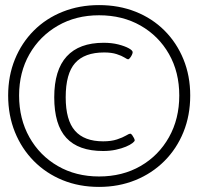

<svg xmlns="http://www.w3.org/2000/svg" viewBox="-20 -730 779 754"><path d="M369 4Q291 4 226 -22.5Q161 -49 113 -97.5Q65 -146 38.5 -211.5Q12 -277 12 -355Q12 -432 38.5 -497Q65 -562 113 -610Q161 -658 226.5 -684Q292 -710 369 -710Q447 -710 512.5 -684Q578 -658 626 -610Q674 -562 700.5 -497Q727 -432 727 -355Q727 -277 700.5 -211.5Q674 -146 625.5 -97.5Q577 -49 511.5 -22.5Q446 4 369 4ZM385 -137Q288 -137 240.5 -188.5Q193 -240 193 -348Q193 -455 242 -508.5Q291 -562 387 -562Q419 -562 444.5 -555.5Q470 -549 485.5 -540.5Q501 -532 501 -525Q501 -521 498 -514.5Q495 -508 490.5 -502.5Q486 -497 483 -497Q480 -497 469 -504Q458 -511 438 -517.5Q418 -524 389 -524Q312 -524 275 -482.5Q238 -441 238 -348Q238 -258 274.5 -216.5Q311 -175 385 -175Q417 -175 439.5 -182.5Q462 -190 474.5 -197.5Q487 -205 491 -205Q495 -205 499 -199.5Q503 -194 506 -188Q509 -182 509 -179Q509 -175 500 -168Q491 -161 474.5 -154Q458 -147 435 -142Q412 -137 385 -137ZM369 -37Q461 -37 532 -78Q603 -119 643.5 -191Q684 -263 684 -355Q684 -447 643.5 -518Q603 -589 532 -629.5Q461 -670 369 -670Q278 -670 207 -629Q136 -588 95.5 -517Q55 -446 55 -355Q55 -263 95.5 -191Q136 -119 207 -78Q278 -37 369 -37Z"/></svg>

Font: Asap Light
Style: Regular
Weight: 300
Designer: Pablo Cosgaya
Foundry: Omnibus-Type
Version: Version 3.001